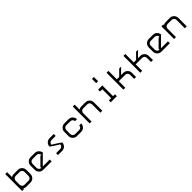

<svg xmlns="http://www.w3.org/2000/svg" viewBox="654 -3096 5360 5360"><g transform="rotate(-45 3333.5 -416.5)"><path d="M333.3 -75Q369.2 -75.8 396.2 -102.5Q423.3 -129.2 423.3 -166.7H424.2V-333.3Q423.3 -369.2 397.1 -396.2Q370.8 -423.3 333.3 -423.3V-424.2H166.7Q130 -423.3 102.9 -397.1Q75.8 -370.8 75.8 -333.3H75V-166.7Q75.8 -130 102.1 -102.9Q128.3 -75.8 166.7 -75.8V-75ZM333.3 0H166.7Q116.7 0 75 -27.5V0H0V-666.7H75V-472.5Q116.7 -500 166.7 -500H333.3Q401.7 -500 450.8 -450.8Q500 -401.7 500 -333.3V-166.7Q500 -97.5 451.2 -48.8Q402.5 0 333.3 0Z M891.7 -75H1166.7V0H833.3Q764.2 0 715.4 -48.8Q666.7 -97.5 666.7 -166.7V-333.3Q666.7 -402.5 715.4 -451.2Q764.2 -500 833.3 -500H1000Q1068.3 -500 1117.5 -450.8Q1166.7 -401.7 1166.7 -333.3H1150L983.3 -166.7ZM833.3 -75.8V-110.8Q863.3 -140.8 1000 -277.5L1055 -333.3H1090.8Q1090 -369.2 1063.8 -396.2Q1037.5 -423.3 1000 -423.3V-424.2H833.3Q796.7 -423.3 769.6 -397.1Q742.5 -370.8 742.5 -333.3H741.7V-166.7Q742.5 -130 768.8 -102.9Q795 -75.8 833.3 -75.8Z M1583.3 -75Q1619.2 -75.8 1646.3 -102.5Q1673.3 -129.2 1673.3 -166.7H1674.2Q1642.5 -184.2 1605.8 -207.1Q1569.2 -230 1544.6 -246.2Q1520 -262.5 1477.9 -291.7Q1435.8 -320.8 1416.7 -333.3Q1416.7 -402.5 1465.4 -451.2Q1514.2 -500 1583.3 -500H1750V-424.2H1583.3Q1546.7 -423.3 1519.6 -397.1Q1492.5 -370.8 1492.5 -333.3H1491.7Q1523.3 -315.8 1560.4 -292.9Q1597.5 -270 1621.7 -253.8Q1645.8 -237.5 1688.8 -208.3Q1731.7 -179.2 1750 -166.7Q1750 -97.5 1701.3 -48.8Q1652.5 0 1583.3 0H1416.7V-75Z M2424.2 -333.3Q2423.3 -369.2 2397.1 -396.2Q2370.8 -423.3 2333.3 -423.3V-424.2H2166.7Q2130 -423.3 2102.9 -397.1Q2075.8 -370.8 2075.8 -333.3H2075V-166.7Q2075.8 -130 2102.1 -102.9Q2128.3 -75.8 2166.7 -75.8V-75H2333.3Q2369.2 -75.8 2396.2 -102.5Q2423.3 -129.2 2423.3 -166.7H2500Q2500 -97.5 2451.2 -48.8Q2402.5 0 2333.3 0H2166.7Q2097.5 0 2048.8 -48.8Q2000 -97.5 2000 -166.7V-333.3Q2000 -402.5 2048.8 -451.2Q2097.5 -500 2166.7 -500H2333.3Q2401.7 -500 2450.8 -450.8Q2500 -401.7 2500 -333.3Z M2741.7 -666.7V-472.5Q2783.3 -500 2833.3 -500H3000Q3068.3 -500 3117.5 -450.8Q3166.7 -401.7 3166.7 -333.3V0H3090.8V-333.3Q3090 -369.2 3063.8 -396.2Q3037.5 -423.3 3000 -423.3V-424.2H2833.3Q2796.7 -423.3 2769.6 -397.1Q2742.5 -370.8 2742.5 -333.3H2741.7V0H2666.7V-666.7Z M3666.7 -833.3V-666.7H3590.8V-833.3ZM3741.7 0H3500V-75H3590.8V-424.2H3500V-500H3666.7V-75H3741.7Z M4500 -166.7V0H4424.2V-166.7Q4423.3 -202.5 4397.1 -229.6Q4370.8 -256.7 4333.3 -256.7V-257.5H4075V0H4000V-666.7H4075V-333.3H4166.7L4333.3 -500H4408.3Q4340.8 -431.7 4241.7 -333.3H4333.3Q4401.7 -333.3 4450.8 -284.2Q4500 -235 4500 -166.7Z M5166.7 -166.7V0H5090.8V-166.7Q5090 -202.5 5063.8 -229.6Q5037.5 -256.7 5000 -256.7V-257.5H4741.7V0H4666.7V-666.7H4741.7V-333.3H4833.3L5000 -500H5075Q5007.5 -431.7 4908.3 -333.3H5000Q5068.3 -333.3 5117.5 -284.2Q5166.7 -235 5166.7 -166.7Z M5558.3 -75H5833.3V0H5500Q5430.8 0 5382.1 -48.8Q5333.3 -97.5 5333.3 -166.7V-333.3Q5333.3 -402.5 5382.1 -451.2Q5430.8 -500 5500 -500H5666.7Q5735 -500 5784.2 -450.8Q5833.3 -401.7 5833.3 -333.3H5816.7L5650 -166.7ZM5500 -75.8V-110.8Q5530 -140.8 5666.7 -277.5L5721.7 -333.3H5757.5Q5756.7 -369.2 5730.4 -396.2Q5704.2 -423.3 5666.7 -423.3V-424.2H5500Q5463.3 -423.3 5436.2 -397.1Q5409.2 -370.8 5409.2 -333.3H5408.3V-166.7Q5409.2 -130 5435.4 -102.9Q5461.7 -75.8 5500 -75.8Z M6075 0H6000V-500H6075V-472.5Q6116.7 -500 6166.7 -500H6333.3Q6401.7 -500 6450.8 -450.8Q6500 -401.7 6500 -333.3V0H6424.2V-333.3Q6423.3 -369.2 6397.1 -396.2Q6370.8 -423.3 6333.3 -423.3V-424.2H6166.7Q6130 -423.3 6102.9 -397.1Q6075.8 -370.8 6075.8 -333.3H6075Z"/></g></svg>

Font: 0xA000-Squareish-Mono
Style: Squareish-Mono
Weight: 400
Version: Version 0.1